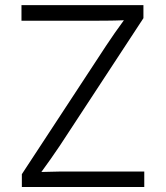

<svg xmlns="http://www.w3.org/2000/svg" viewBox="-20 -748 662 768"><path d="M67.4 0V-51.3L404.3 -564.9Q420.9 -590.3 439 -616Q457 -641.6 475.6 -667Q438.5 -665.5 401.6 -665.3Q364.7 -665 328.1 -665H65.9V-727.5H553.7V-675.3L219.2 -165Q201.7 -138.7 183.1 -112.5Q164.6 -86.4 145.5 -60.1Q181.6 -61.5 217.8 -61.8Q253.9 -62 290 -62H557.1V0Z"/></svg>

Font: Inter Light
Style: Regular
Weight: 300
Designer: Rasmus Andersson
Foundry: rsms
Version: Version 4.000;git-a52131595